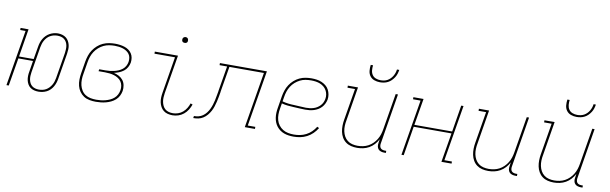

<svg xmlns="http://www.w3.org/2000/svg" viewBox="-48 -1236 5496 1731"><g transform="rotate(10 2700.0 -371.0)"><path d="M327 8Q307 8 287.5 3Q268 -2 253 -13Q238 -24 228.5 -41Q219 -58 215 -76.5Q211 -95 211.5 -115.5Q212 -136 216 -156L232 -256H98L55 0H34L119 -511H70V-530H143L101 -274H235L255 -392Q258 -411 264 -429.5Q270 -448 280 -465Q290 -482 304.5 -496.5Q319 -511 336.5 -520.5Q354 -530 373 -535Q392 -540 411 -540Q431 -540 450.5 -534.5Q470 -529 485 -517.5Q500 -506 509.5 -489.5Q519 -473 523.5 -454Q528 -435 527 -414.5Q526 -394 523 -374L484 -138Q481 -119 475 -100.5Q469 -82 459 -64.5Q449 -47 434.5 -32.5Q420 -18 402 -9Q384 0 365 4Q346 8 327 8ZM328 -11Q344 -11 361 -14.5Q378 -18 393 -26.5Q408 -35 420.5 -48Q433 -61 442 -76.5Q451 -92 456 -108Q461 -124 464 -141L503 -377Q505 -394 506 -411.5Q507 -429 504 -445.5Q501 -462 493 -476.5Q485 -491 472 -501Q459 -511 443 -515Q427 -519 409 -519Q392 -519 376 -515Q360 -511 344.5 -502.5Q329 -494 317 -481Q305 -468 296.5 -453Q288 -438 283 -422Q278 -406 275 -389L236 -153Q233 -136 232.5 -118.5Q232 -101 235 -85Q238 -69 245.5 -54.5Q253 -40 265.5 -30Q278 -20 294.5 -15.5Q311 -11 328 -11Z M853 8Q823 8 794 2.5Q765 -3 742 -18Q719 -33 703 -56Q687 -79 680 -106.5Q673 -134 673.5 -164Q674 -194 679 -223L697 -333Q702 -361 711 -388.5Q720 -416 736.5 -440.5Q753 -465 775.5 -485Q798 -505 825 -517Q852 -529 880 -533.5Q908 -538 935 -538Q957 -538 979 -535Q1001 -532 1021.5 -525.5Q1042 -519 1059 -507Q1076 -495 1087.5 -477.5Q1099 -460 1102.5 -438.5Q1106 -417 1103 -395Q1099 -372 1087 -350.5Q1075 -329 1056 -314.5Q1037 -300 1014.5 -291Q992 -282 969 -277Q994 -271 1016.5 -259Q1039 -247 1054 -227.5Q1069 -208 1074 -182Q1079 -156 1075 -130Q1071 -107 1060 -85Q1049 -63 1030.5 -46.5Q1012 -30 990 -19.5Q968 -9 945 -3Q922 3 899 5.5Q876 8 853 8ZM853 -11Q874 -11 894.5 -13Q915 -15 936 -20.5Q957 -26 977 -35Q997 -44 1014 -58.5Q1031 -73 1041 -93Q1051 -113 1054 -133Q1058 -154 1054 -175.5Q1050 -197 1038.5 -213Q1027 -229 1009.5 -240Q992 -251 972.5 -257Q953 -263 931.5 -265.5Q910 -268 888 -268H830L833 -286H891Q910 -286 929.5 -288Q949 -290 968.5 -294.5Q988 -299 1007 -307Q1026 -315 1042.5 -328Q1059 -341 1069 -359.5Q1079 -378 1082 -397Q1085 -416 1082 -435Q1079 -454 1068.5 -468.5Q1058 -483 1042.5 -493Q1027 -503 1009.5 -508.5Q992 -514 973 -516.5Q954 -519 935 -519Q910 -519 884 -515Q858 -511 834 -499.5Q810 -488 789 -469.5Q768 -451 753.5 -428.5Q739 -406 730.5 -381Q722 -356 718 -330L700 -220Q695 -194 694.5 -167Q694 -140 700 -115.5Q706 -91 719.5 -69.5Q733 -48 754 -34.5Q775 -21 801 -16Q827 -11 853 -11Z M1555 8Q1532 8 1510.5 2.5Q1489 -3 1472.5 -16Q1456 -29 1445.5 -48Q1435 -67 1430.5 -88.5Q1426 -110 1427 -133Q1428 -156 1432 -179L1487 -511H1299V-530H1511L1452 -176Q1449 -156 1448 -136Q1447 -116 1450.5 -97.5Q1454 -79 1462 -62Q1470 -45 1484 -33Q1498 -21 1516.5 -16Q1535 -11 1555 -11Q1578 -11 1602 -19Q1626 -27 1645 -43.5Q1664 -60 1677 -81Q1690 -102 1698 -126L1717 -119Q1708 -93 1693 -69Q1678 -45 1656 -27Q1634 -9 1607.5 -0.5Q1581 8 1555 8ZM1550 -654Q1544 -654 1538 -656Q1532 -658 1528.5 -663Q1525 -668 1524 -674Q1523 -680 1524 -686Q1525 -691 1527.5 -695Q1530 -699 1533.5 -701.5Q1537 -704 1541.5 -705.5Q1546 -707 1550 -707Q1557 -707 1562.5 -704.5Q1568 -702 1571.5 -697Q1575 -692 1576 -686Q1577 -680 1576 -674Q1576 -669 1573.5 -665Q1571 -661 1567 -658.5Q1563 -656 1559 -655Q1555 -654 1550 -654Z M1744 0 1747 -19Q1768 -19 1789 -24Q1810 -29 1828 -42Q1846 -55 1859.5 -72.5Q1873 -90 1882.5 -110Q1892 -130 1898.5 -150.5Q1905 -171 1909.5 -191.5Q1914 -212 1917.5 -233Q1921 -254 1925 -274Q1925 -277 1925.5 -279Q1926 -281 1926 -283L1964 -511H1895V-530H2325L2240 -19H2309V0H2216L2301 -511H1985L1946 -279Q1946 -278 1946 -277.5Q1946 -277 1946 -276V-275Q1942 -252 1938 -229Q1934 -206 1928.5 -183.5Q1923 -161 1916 -138.5Q1909 -116 1897.5 -94.5Q1886 -73 1870 -54Q1854 -35 1833.5 -22Q1813 -9 1790 -4.5Q1767 0 1744 0Z M2663 8Q2641 8 2618.5 5Q2596 2 2575.5 -5.5Q2555 -13 2538 -25.5Q2521 -38 2508 -54.5Q2495 -71 2487 -91.5Q2479 -112 2476 -133.5Q2473 -155 2474 -178Q2475 -201 2479 -223L2497 -333Q2502 -361 2511 -388Q2520 -415 2536 -439.5Q2552 -464 2574.5 -484Q2597 -504 2623.5 -516.5Q2650 -529 2678 -533.5Q2706 -538 2733 -538Q2757 -538 2781 -534.5Q2805 -531 2826 -522Q2847 -513 2864.5 -499Q2882 -485 2893 -464.5Q2904 -444 2908 -420.5Q2912 -397 2908 -373Q2904 -354 2895 -335.5Q2886 -317 2872 -302Q2858 -287 2840 -276.5Q2822 -266 2802.5 -260Q2783 -254 2763.5 -252Q2744 -250 2725 -250Q2697 -250 2669.5 -252Q2642 -254 2614.5 -255Q2587 -256 2560.5 -259Q2534 -262 2508 -269L2500 -220Q2495 -193 2495 -165.5Q2495 -138 2502 -113.5Q2509 -89 2524.5 -68.5Q2540 -48 2562 -34.5Q2584 -21 2610 -16Q2636 -11 2663 -11Q2691 -11 2719 -16.5Q2747 -22 2773.5 -35.5Q2800 -49 2821.5 -70Q2843 -91 2859 -117L2877 -108Q2860 -80 2836.5 -57Q2813 -34 2784 -19Q2755 -4 2724.5 2Q2694 8 2663 8ZM2728 -268Q2745 -268 2762 -270Q2779 -272 2796 -277Q2813 -282 2828.5 -291.5Q2844 -301 2856.5 -314Q2869 -327 2876.5 -343Q2884 -359 2887 -376Q2891 -397 2887.5 -417.5Q2884 -438 2874 -455.5Q2864 -473 2848.5 -485.5Q2833 -498 2814.5 -505.5Q2796 -513 2775 -516Q2754 -519 2733 -519Q2708 -519 2682 -515Q2656 -511 2632 -499Q2608 -487 2587.5 -469Q2567 -451 2552.5 -428Q2538 -405 2530 -380.5Q2522 -356 2518 -330L2511 -288Q2537 -281 2564 -277.5Q2591 -274 2618.5 -273.5Q2646 -273 2673.5 -270.5Q2701 -268 2728 -268Z M3245 8Q3216 8 3189 1.5Q3162 -5 3140.5 -21Q3119 -37 3105.5 -60.5Q3092 -84 3086.5 -111Q3081 -138 3081.5 -166.5Q3082 -195 3087 -223L3135 -511H3066V-530H3159L3108 -220Q3103 -195 3102 -169Q3101 -143 3106 -119Q3111 -95 3122.5 -74Q3134 -53 3153 -38Q3172 -23 3196.5 -17Q3221 -11 3246 -11Q3270 -11 3295 -16Q3320 -21 3342.5 -33Q3365 -45 3384 -63.5Q3403 -82 3416.5 -104.5Q3430 -127 3437.5 -150.5Q3445 -174 3449 -199L3504 -530H3525L3449 -68Q3447 -57 3448.5 -45.5Q3450 -34 3456.5 -26Q3463 -18 3474 -14.5Q3485 -11 3496 -11H3509V8H3493Q3478 8 3463.5 3.5Q3449 -1 3439.5 -11.5Q3430 -22 3427.5 -37.5Q3425 -53 3428 -68L3433 -104Q3420 -78 3399.5 -55.5Q3379 -33 3353.5 -18.5Q3328 -4 3300 2Q3272 8 3245 8ZM3345 -610Q3318 -610 3293 -619Q3268 -628 3253 -648.5Q3238 -669 3235.5 -696Q3233 -723 3237 -750H3258Q3255 -727 3257 -704Q3259 -681 3271 -663Q3283 -645 3304 -637Q3325 -629 3348 -629Q3364 -629 3379.5 -632Q3395 -635 3409.5 -643Q3424 -651 3436 -663Q3448 -675 3456.5 -689.5Q3465 -704 3470 -719Q3475 -734 3477 -750H3498Q3495 -731 3489.5 -713.5Q3484 -696 3473.5 -679.5Q3463 -663 3449 -649Q3435 -635 3417.5 -626Q3400 -617 3381.5 -613.5Q3363 -610 3345 -610Z M3650 0 3735 -511H3666V-530H3759L3718 -286H4064L4104 -530H4125L4040 -19H4109V0H4016L4061 -268H3715L3671 0Z M4445 8Q4416 8 4389 1.5Q4362 -5 4340.5 -21Q4319 -37 4305.5 -60.5Q4292 -84 4286.5 -111Q4281 -138 4281.5 -166.5Q4282 -195 4287 -223L4335 -511H4266V-530H4359L4308 -220Q4303 -195 4302 -169Q4301 -143 4306 -119Q4311 -95 4322.5 -74Q4334 -53 4353 -38Q4372 -23 4396.5 -17Q4421 -11 4446 -11Q4470 -11 4495 -16Q4520 -21 4542.5 -33Q4565 -45 4584 -63.5Q4603 -82 4616.5 -104.5Q4630 -127 4637.5 -150.5Q4645 -174 4649 -199L4704 -530H4725L4649 -68Q4647 -57 4648.5 -45.5Q4650 -34 4656.5 -26Q4663 -18 4674 -14.5Q4685 -11 4696 -11H4709V8H4693Q4678 8 4663.5 3.5Q4649 -1 4639.5 -11.5Q4630 -22 4627.5 -37.5Q4625 -53 4628 -68L4633 -104Q4620 -78 4599.5 -55.5Q4579 -33 4553.5 -18.5Q4528 -4 4500 2Q4472 8 4445 8Z M5045 8Q5016 8 4989 1.5Q4962 -5 4940.5 -21Q4919 -37 4905.5 -60.5Q4892 -84 4886.5 -111Q4881 -138 4881.5 -166.5Q4882 -195 4887 -223L4935 -511H4866V-530H4959L4908 -220Q4903 -195 4902 -169Q4901 -143 4906 -119Q4911 -95 4922.5 -74Q4934 -53 4953 -38Q4972 -23 4996.5 -17Q5021 -11 5046 -11Q5070 -11 5095 -16Q5120 -21 5142.5 -33Q5165 -45 5184 -63.5Q5203 -82 5216.5 -104.5Q5230 -127 5237.5 -150.5Q5245 -174 5249 -199L5304 -530H5325L5249 -68Q5247 -57 5248.5 -45.5Q5250 -34 5256.5 -26Q5263 -18 5274 -14.5Q5285 -11 5296 -11H5309V8H5293Q5278 8 5263.5 3.5Q5249 -1 5239.5 -11.5Q5230 -22 5227.5 -37.5Q5225 -53 5228 -68L5233 -104Q5220 -78 5199.5 -55.5Q5179 -33 5153.5 -18.5Q5128 -4 5100 2Q5072 8 5045 8ZM5145 -610Q5118 -610 5093 -619Q5068 -628 5053 -648.5Q5038 -669 5035.5 -696Q5033 -723 5037 -750H5058Q5055 -727 5057 -704Q5059 -681 5071 -663Q5083 -645 5104 -637Q5125 -629 5148 -629Q5164 -629 5179.5 -632Q5195 -635 5209.5 -643Q5224 -651 5236 -663Q5248 -675 5256.5 -689.5Q5265 -704 5270 -719Q5275 -734 5277 -750H5298Q5295 -731 5289.5 -713.5Q5284 -696 5273.5 -679.5Q5263 -663 5249 -649Q5235 -635 5217.5 -626Q5200 -617 5181.5 -613.5Q5163 -610 5145 -610Z"/></g></svg>

Font: Iosevka Slab Thin Extended
Style: Italic
Weight: 100
Width: 7
Italic angle: -9°
Monospace: yes
Designer: Belleve Invis
Foundry: Belleve Invis
Version: Version 11.1.0; ttfautohint (v1.8.3)